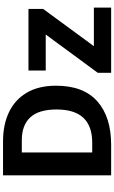

<svg xmlns="http://www.w3.org/2000/svg" viewBox="237 -991 754 1268"><g transform="rotate(-90 614.0 -357.0)"><path d="M682 -364Q682 -183 579 -91.5Q476 0 292 0H90V-714H314Q426 -714 508.5 -674Q591 -634 636.5 -556Q682 -478 682 -364ZM525 -360Q525 -478 473 -534Q421 -590 322 -590H241V-125H306Q525 -125 525 -360ZM1198 0H767V-88L1020 -432H782V-546H1189V-449L943 -114H1198Z"/></g></svg>

Font: BC Sans
Style: Bold
Weight: 700
Designer: Monotype Design Team
Province of B.C.
Foundry: Monotype Imaging Inc.
Version: Version 2.000;GOOG;noto-source:20170915:90ef993387c0